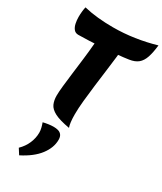

<svg xmlns="http://www.w3.org/2000/svg" viewBox="-299 -920 1189 1408"><g transform="rotate(30 296.0 -216.5)"><path d="M-10 -709Q-10 -733 -7.5 -756Q-5 -779 -1 -795Q57 -781 119 -775Q181 -769 245 -769Q336 -769 426.5 -782.5Q517 -796 602 -821Q595 -757 581 -715.5Q567 -674 540.5 -652Q514 -630 467 -623Q428 -617 373 -612Q318 -607 259 -603Q200 -599 146 -596.5Q92 -594 54 -594Q29 -594 15 -611.5Q1 -629 -4.5 -655.5Q-10 -682 -10 -709ZM385 -684Q385 -652 378.5 -596Q372 -540 363 -471Q354 -402 345 -330Q336 -258 329.5 -192.5Q323 -127 323 -78Q323 -3 336 31Q250 16 208 -6Q166 -28 152.5 -58.5Q139 -89 139 -129Q139 -160 144.5 -211.5Q150 -263 158 -327Q166 -391 174.5 -460Q183 -529 188.5 -596Q194 -663 194 -720ZM148 92Q167 87 191 83.5Q215 80 236 80Q256 80 274 85Q292 90 303 104.5Q314 119 314 145Q314 212 265.5 275.5Q217 339 120 388L90 341Q127 305 146 260.5Q165 216 165 171Q165 151 160 131Q155 111 148 92Z"/></g></svg>

Font: Merienda Black
Style: Regular
Weight: 900
Designer: Eduardo Rodriguez Tunni
Foundry: Eduardo Rodriguez Tunni
Version: Version 2.001